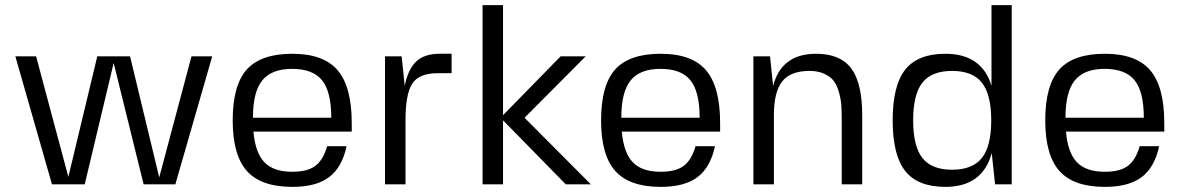

<svg xmlns="http://www.w3.org/2000/svg" viewBox="-20 -720 4618 750"><path d="M488 -500 602 -27 728 -500H809L665 0H541L424 -474L311 0H183L40 -500H121L247 -29L360 -500Z M970 -206Q977 -124 1012.5 -86.5Q1048 -49 1122 -49Q1180 -49 1211 -71.5Q1242 -94 1258 -149H1334Q1316 -66 1265.5 -28Q1215 10 1122 10Q1000 10 944.5 -52Q889 -114 889 -250Q889 -387 944 -448.5Q999 -510 1122 -510Q1244 -510 1299 -445.5Q1354 -381 1354 -239V-206ZM1274 -260Q1274 -362 1238 -406.5Q1202 -451 1121 -451Q1041 -451 1004.5 -406Q968 -361 968 -260Z M1697 -510H1744V-434H1689Q1617 -434 1590.5 -393.5Q1564 -353 1564 -250V0H1484V-500H1549L1561 -384Q1573 -448 1605 -479Q1637 -510 1697 -510Z M2029 -260 2288 0H2190L1945 -250V0H1865V-700H1945V-270L2170 -500H2268Z M2409 -206Q2416 -124 2451.5 -86.5Q2487 -49 2561 -49Q2619 -49 2650 -71.5Q2681 -94 2697 -149H2773Q2755 -66 2704.5 -28Q2654 10 2561 10Q2439 10 2383.5 -52Q2328 -114 2328 -250Q2328 -387 2383 -448.5Q2438 -510 2561 -510Q2683 -510 2738 -445.5Q2793 -381 2793 -239V-206ZM2713 -260Q2713 -362 2677 -406.5Q2641 -451 2560 -451Q2480 -451 2443.5 -406Q2407 -361 2407 -260Z M3168 -510Q3262 -510 3305 -453Q3348 -396 3348 -270V0H3268V-253Q3268 -286 3266.5 -308.5Q3265 -331 3257.5 -358.5Q3250 -386 3237.5 -403Q3225 -420 3200.5 -431.5Q3176 -443 3142 -443Q3068 -443 3035.5 -402Q3003 -361 3003 -270V0H2923V-500H2988L3000 -384Q3032 -510 3168 -510Z M3853 -700H3932V0H3867L3854 -122Q3818 10 3673 10Q3565 10 3516 -52Q3467 -114 3467 -250Q3467 -386 3516 -448Q3565 -510 3673 -510Q3815 -510 3853 -385ZM3583 -397Q3547 -351 3547 -250Q3547 -149 3583 -103Q3619 -57 3699 -57Q3779 -57 3815.5 -103Q3852 -149 3852 -250Q3852 -351 3815.5 -397Q3779 -443 3699 -443Q3619 -443 3583 -397Z M4144 -206Q4151 -124 4186.5 -86.5Q4222 -49 4296 -49Q4354 -49 4385 -71.5Q4416 -94 4432 -149H4508Q4490 -66 4439.5 -28Q4389 10 4296 10Q4174 10 4118.5 -52Q4063 -114 4063 -250Q4063 -387 4118 -448.5Q4173 -510 4296 -510Q4418 -510 4473 -445.5Q4528 -381 4528 -239V-206ZM4448 -260Q4448 -362 4412 -406.5Q4376 -451 4295 -451Q4215 -451 4178.5 -406Q4142 -361 4142 -260Z"/></svg>

Font: Fivo Sans Modern
Style: Regular
Weight: 400
Designer: Alexander Slobzheninov
Foundry: Alexander Slobzheninov
Version: 1.0